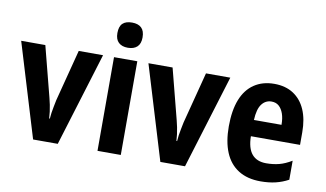

<svg xmlns="http://www.w3.org/2000/svg" viewBox="-77 -928 1875 1104"><g transform="rotate(10 860.5 -375.5)"><path d="M168 0 2 -547H143L219 -252Q224 -232 228 -213Q232 -194 234.5 -174Q237 -154 238 -135H242Q243 -151 245.5 -169Q248 -187 252 -206Q256 -225 260 -246L338 -547H480L312 0Z M680 -547V0H544V-547ZM612 -761Q648 -761 667 -743Q686 -725 686 -687Q686 -650 666.5 -632Q647 -614 612 -614Q578 -614 558.5 -632Q539 -650 539 -687Q539 -726 557.5 -743.5Q576 -761 612 -761Z M911 0 745 -547H886L962 -252Q967 -232 971 -213Q975 -194 977.5 -174Q980 -154 981 -135H985Q986 -151 988.5 -169Q991 -187 995 -206Q999 -225 1003 -246L1081 -547H1223L1055 0Z M1479 -556Q1545 -556 1591 -526Q1637 -496 1661 -441Q1685 -386 1685 -309V-236H1398Q1399 -166 1427.5 -132Q1456 -98 1511 -98Q1552 -98 1586.5 -107Q1621 -116 1659 -139V-28Q1624 -9 1585 0.5Q1546 10 1497 10Q1420 10 1367.5 -23Q1315 -56 1289 -118.5Q1263 -181 1263 -270Q1263 -363 1288 -426.5Q1313 -490 1362 -523Q1411 -556 1479 -556ZM1481 -453Q1446 -453 1424 -424Q1402 -395 1399 -331H1560Q1560 -369 1550.5 -396Q1541 -423 1524 -438Q1507 -453 1481 -453Z"/></g></svg>

Font: Noto Sans Condensed
Style: Regular
Weight: 400
Width: 3
Version: Version 2.013